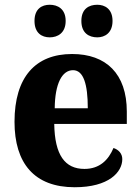

<svg xmlns="http://www.w3.org/2000/svg" viewBox="-20 -777 589 807"><path d="M389 -620C420 -620 453 -638 453 -689C453 -740 420 -757 389 -757C354 -757 322 -740 322 -689C322 -638 354 -620 389 -620ZM189 -620C222 -620 256 -638 256 -689C256 -740 222 -757 189 -757C156 -757 125 -740 125 -689C125 -638 156 -620 189 -620ZM294 10C438 10 494 -54 494 -108C494 -132 478 -148 457 -155C436 -105 399 -67 335 -67C253 -67 210 -125 208 -256H513V-308C513 -467 426 -550 283 -550C129 -550 41 -453 41 -265C41 -91 124 10 294 10ZM349 -322H210C211 -426 241 -482 287 -482C331 -482 349 -423 349 -322Z"/></svg>

Font: Noto Serif Hebrew SemiCondensed ExtraBold
Style: Regular
Weight: 800
Width: 4
Designer: Monotype Design Team
Foundry: Monotype Imaging Inc.
Version: Version 2.004